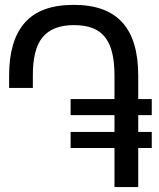

<svg xmlns="http://www.w3.org/2000/svg" viewBox="-20 -762 648 782"><path d="M543 -358.4V-453.6C543 -646.5 458.5 -742.2 280.3 -742.2C189.5 -742.2 122.6 -717.8 80.1 -668.5C38.1 -620.6 17.1 -548.8 17.1 -453.6V-403.8H113.8V-456.1C113.8 -525.9 126.5 -576.7 151.9 -608.4C179.2 -642.6 222.2 -659.7 280.3 -659.7C342.3 -659.7 383.8 -643.1 409.7 -607.9C435.1 -574.2 446.3 -523.4 446.3 -453.6V-358.4H267.6V-293H446.3V-224.6H267.6V-159.2H446.3V0H543V-159.2H598.1V-224.6H543V-293H598.1V-358.4Z"/></svg>

Font: SG Kara SemiBold
Style: Regular
Weight: 400
Designer: Damoon Khanjanzadeh
Version: Version 1.000